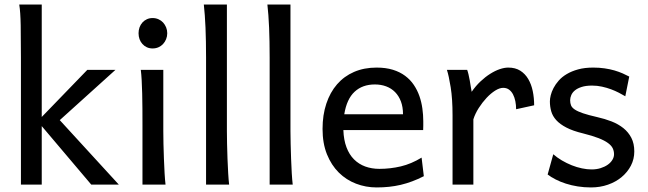

<svg xmlns="http://www.w3.org/2000/svg" viewBox="-20 -801 2813 833"><path d="M70.8 0V-551.8Q70.8 -630.9 69.8 -690.2Q68.8 -749.5 63.5 -781.2H161.1V-293.5L358.9 -498H481L239.3 -279.8L495.6 0H376L161.1 -253.9V0Z M581.1 -656.7Q581.1 -670.4 585.4 -682.4Q589.8 -694.3 597.9 -703.4Q606 -712.4 617.2 -717.5Q628.4 -722.7 642.1 -722.7Q655.8 -722.7 667.5 -717.5Q679.2 -712.4 687.5 -703.4Q695.8 -694.3 700.7 -682.4Q705.6 -670.4 705.6 -656.7Q705.6 -643.1 700.7 -631.1Q695.8 -619.1 687.5 -610.1Q679.2 -601.1 667.5 -595.9Q655.8 -590.8 642.1 -590.8Q628.4 -590.8 617.2 -595.9Q606 -601.1 597.9 -610.1Q589.8 -619.1 585.4 -631.1Q581.1 -643.1 581.1 -656.7ZM688.5 -231.9Q688.5 -208.5 689.2 -176.5Q689.9 -144.5 691.2 -111.8Q692.4 -79.1 694.1 -49.3Q695.8 -19.5 698.2 0H598.1V-258.8Q598.1 -294.4 597.9 -329.1Q597.7 -363.8 596.9 -394.8Q596.2 -425.8 594.7 -452.4Q593.3 -479 590.8 -498H688.5Z M964.4 -231.9Q964.4 -208.5 965.1 -176.8Q965.8 -145 967 -112.3Q968.3 -79.6 970 -49.8Q971.7 -20 974.1 0H874V-551.8Q874 -623 871.6 -680.9Q869.1 -738.8 864.3 -781.2H964.4Z M1240.2 -231.9Q1240.2 -208.5 1241 -176.8Q1241.7 -145 1242.9 -112.3Q1244.1 -79.6 1245.8 -49.8Q1247.6 -20 1250 0H1149.9V-551.8Q1149.9 -623 1147.5 -680.9Q1145 -738.8 1140.1 -781.2H1240.2Z M1469.7 -236.8Q1471.2 -193.8 1483.2 -162.1Q1495.1 -130.4 1515.9 -109.6Q1536.6 -88.9 1564.7 -78.6Q1592.8 -68.4 1626 -68.4Q1673.3 -68.4 1718.8 -79.1Q1764.2 -89.8 1809.1 -117.2L1818.8 -36.6Q1793 -23.4 1768.1 -14.2Q1743.2 -4.9 1718.3 1Q1693.4 6.8 1667.7 9.5Q1642.1 12.2 1613.8 12.2Q1566.9 12.2 1524.4 -4.2Q1481.9 -20.5 1449.7 -52.5Q1417.5 -84.5 1398.4 -131.8Q1379.4 -179.2 1379.4 -241.7Q1379.4 -302.2 1395.8 -351.3Q1412.1 -400.4 1442.4 -435.3Q1472.7 -470.2 1516.1 -489Q1559.6 -507.8 1613.8 -507.8Q1653.8 -507.8 1684.6 -498.3Q1715.3 -488.8 1737.8 -471.9Q1760.3 -455.1 1775.4 -432.6Q1790.5 -410.2 1799.6 -384.3Q1808.6 -358.4 1812.5 -330.3Q1816.4 -302.2 1816.4 -274.9V-255.9Q1816.4 -243.7 1815.9 -236.8ZM1606.4 -434.6Q1552.7 -434.6 1518.6 -403.1Q1484.4 -371.6 1473.6 -305.2H1728.5Q1728.5 -336.4 1719.5 -360.6Q1710.4 -384.8 1694.1 -401.4Q1677.7 -418 1655.3 -426.3Q1632.8 -434.6 1606.4 -434.6Z M1943.4 0V-300.3Q1943.4 -372.6 1935.3 -422.6Q1927.2 -472.7 1918.9 -498H2006.8Q2009.8 -490.2 2012.7 -477.8Q2015.6 -465.3 2018.1 -451.7Q2020.5 -438 2022.5 -424.8L2026.4 -402.8Q2043.9 -428.2 2064.7 -447.8Q2085.4 -467.3 2106.7 -480.7Q2127.9 -494.1 2148.2 -501Q2168.5 -507.8 2185.1 -507.8Q2215.8 -507.8 2237.1 -494.4Q2258.3 -481 2271.7 -458.3Q2285.2 -435.5 2291.3 -406Q2297.4 -376.5 2297.4 -344.2L2219.2 -327.1Q2219.2 -345.2 2215.8 -362.1Q2212.4 -378.9 2205.6 -391.8Q2198.7 -404.8 2188.2 -412.4Q2177.7 -419.9 2163.1 -419.9Q2147.5 -419.9 2128.4 -408Q2109.4 -396 2091.1 -376.5Q2072.8 -356.9 2057.1 -332.5Q2041.5 -308.1 2033.7 -283.2V0Z M2692.9 -383.3Q2680.7 -390.6 2665 -398.7Q2649.4 -406.7 2631.1 -413.6Q2612.8 -420.4 2592 -425Q2571.3 -429.7 2548.8 -429.7Q2522 -429.7 2503.7 -423.8Q2485.4 -418 2474.4 -408.9Q2463.4 -399.9 2458.5 -388.4Q2453.6 -377 2453.6 -366.2Q2453.6 -353.5 2457.5 -343.8Q2461.4 -334 2473.9 -325.7Q2486.3 -317.4 2509.3 -309.6Q2532.2 -301.8 2570.8 -293Q2604 -285.6 2633.3 -274.2Q2662.6 -262.7 2684.6 -245.1Q2706.5 -227.5 2719.2 -202.9Q2731.9 -178.2 2731.9 -144Q2731.9 -110.8 2717.3 -82.5Q2702.6 -54.2 2677.2 -33Q2651.9 -11.7 2617.7 0.2Q2583.5 12.2 2543.9 12.2Q2514.2 12.2 2486.6 7.8Q2459 3.4 2434.8 -4.4Q2410.6 -12.2 2390.6 -22.5Q2370.6 -32.7 2356 -43.9L2380.4 -131.8Q2397 -117.2 2417.7 -105Q2438.5 -92.8 2460.4 -84Q2482.4 -75.2 2504.6 -70.6Q2526.9 -65.9 2546.4 -65.9Q2567.9 -65.9 2585.7 -71.5Q2603.5 -77.1 2616.5 -86.2Q2629.4 -95.2 2636.7 -107.2Q2644 -119.1 2644 -131.8Q2644 -145.5 2638.4 -157.5Q2632.8 -169.4 2617.9 -180.4Q2603 -191.4 2576.9 -201.7Q2550.8 -211.9 2509.8 -222.2Q2465.3 -232.9 2437.3 -247.6Q2409.2 -262.2 2393.3 -279.8Q2377.4 -297.4 2371.6 -317.9Q2365.7 -338.4 2365.7 -361.3Q2365.7 -372.6 2369.4 -387.7Q2373 -402.8 2381.6 -419.2Q2390.1 -435.5 2404.1 -451.4Q2418 -467.3 2439 -479.7Q2460 -492.2 2488.3 -500Q2516.6 -507.8 2553.7 -507.8Q2580.1 -507.8 2603.3 -504.4Q2626.5 -501 2645.8 -495.4Q2665 -489.7 2681.2 -482.7Q2697.3 -475.6 2710 -468.8Z"/></svg>

Font: Andika Eur
Style: Regular
Weight: 400
Designer: Victor Gaultney, Annie Olsen, Julie Remington, Don Collingsworth, Eric Hays, Becca Hirsbrunner
Foundry: SIL International
Version: Version 5.000